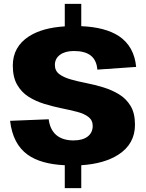

<svg xmlns="http://www.w3.org/2000/svg" viewBox="-20 -845 754 990"><path d="M314 -825H399V-710Q522 -705 593 -659Q672 -606 682 -500L482 -486Q478 -535 448 -558.5Q418 -582 361 -582Q316 -582 289.5 -562.5Q263 -543 263 -510Q263 -480 285.5 -463Q308 -446 345 -435.5Q382 -425 425.5 -416.5Q469 -408 513 -394.5Q557 -381 594 -358.5Q631 -336 653.5 -298.5Q676 -261 676 -202Q676 -103 591 -48Q519 -1 399 7V125H314V7Q190 1 123 -47Q46 -102 32 -222L231 -230Q238 -176 270.5 -148.5Q303 -121 359 -121Q406 -121 432 -141Q458 -161 458 -196Q458 -225 436 -242Q414 -259 377 -268.5Q340 -278 296 -287Q252 -296 208 -309.5Q164 -323 127.5 -346Q91 -369 68.5 -408Q46 -447 46 -507Q46 -604 130 -658Q199 -702 314 -709Z"/></svg>

Font: Pathway Extreme 8pt Thin 12pt ExtraBold
Style: Regular
Weight: 800
Version: Version 1.001;gftools[0.9.26]